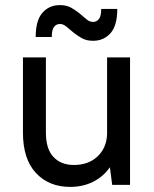

<svg xmlns="http://www.w3.org/2000/svg" viewBox="-20 -725 605 753"><path d="M255 8Q172 8 121 -46.5Q70 -101 70 -205V-500H160V-205Q160 -141 189.5 -109.5Q219 -78 270 -78Q327 -78 362.5 -111.5Q398 -145 400 -199V-500H490V0H420L411 -69Q385 -32 345 -12Q305 8 255 8ZM345 -565Q319 -565 300.5 -575.5Q282 -586 267.5 -598Q253 -610 240.5 -620.5Q228 -631 215 -631Q201 -631 192 -619.5Q183 -608 183 -580H120Q120 -645 146.5 -675Q173 -705 215 -705Q241 -705 259.5 -694.5Q278 -684 292.5 -672Q307 -660 319 -649.5Q331 -639 345 -639Q359 -639 368 -650.5Q377 -662 377 -690H440Q440 -625 413.5 -595Q387 -565 345 -565Z"/></svg>

Font: Retni Sans Medium
Style: Regular
Weight: 500
Designer: Vitaly Kuzmin
Foundry: ParaType Ltd.
Version: Version 1.00;March 2, 2019;FontCreator 11.5.0.2425 64-bit; t